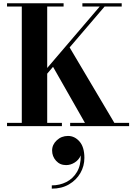

<svg xmlns="http://www.w3.org/2000/svg" viewBox="-20 -770 820 1172"><path d="M298.1 148.7Q298.1 112.8 326.7 86.3Q355.2 59.8 395 59.8Q435.8 59.8 465.5 93.9Q495.1 127.9 495.1 193.8Q495.1 243.9 470.5 286.6Q445.8 329.3 401 355.5Q356.2 381.6 296.1 381.6V361.6Q344.2 361.6 384.9 341.1Q425.5 320.6 449.7 279.8Q473.9 239 472.9 178.5Q461.7 205.6 436.5 221.7Q411.4 237.8 383.5 237.8Q345.9 237.8 322 211.2Q298.1 184.6 298.1 148.7ZM22.9 -20H113V-730H22.9V-750H368.2V-730H268.1V-355L588.6 -730H482.9V-750H722.9V-730H618.4L405 -480.5L678 -20H768.1V0H408.2V-20H498.5L303.7 -362.1L268.1 -320.3V-20H357.9V0H22.9Z"/></svg>

Font: Bodoni* 11
Style: Bold
Weight: 700
Version: Version 2.000; ttfautohint (v1.8.1)